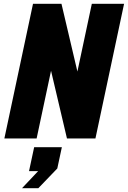

<svg xmlns="http://www.w3.org/2000/svg" viewBox="-20 -730 674 1012"><path d="M3 0 154 -710H304L388 -353L464 -710H634L483 0H333L249 -357L173 0ZM96 262 181 172H133L160 46H306L282 158L182 262Z"/></svg>

Font: Geist Mono Black
Style: Italic
Weight: 900
Italic angle: -12°
Monospace: yes
Designer: Basement.studio, Andrés Briganti, Mateo Zaragoza
Foundry: Basement.studio, Vercel, Andrés Briganti, Guido Ferreyra, Mateo Zaragoza
Version: Version 1.500; ttfautohint (v1.8.4.7-5d5b)